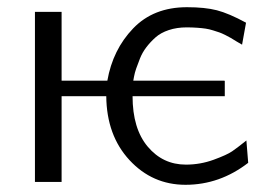

<svg xmlns="http://www.w3.org/2000/svg" viewBox="-20 -505 746 533"><path d="M77 0V-472H151V-281H278Q293 -367 349.5 -426Q406 -485 499 -485Q549 -485 582 -476.5Q615 -468 663 -442L652 -381Q648 -383 636.5 -390Q625 -397 621 -399.5Q617 -402 606 -407.5Q595 -413 589 -415Q583 -417 572 -420.5Q561 -424 551 -425.5Q541 -427 527 -428Q513 -429 498 -429Q471 -429 448.5 -421.5Q426 -414 411.5 -401Q397 -388 386 -373.5Q375 -359 368.5 -342.5Q362 -326 358 -314.5Q354 -303 352 -292L350 -281H603L604 -280V-238H348Q348 -148 390 -98Q432 -48 496 -48Q536 -48 573 -61.5Q610 -75 624.5 -85Q639 -95 664 -115L669 -53Q590 8 495 8Q403 8 339.5 -60.5Q276 -129 275 -238H151V0Z"/></svg>

Font: Coval
Style: ExtraLight
Weight: 250
Foundry: Context Ltd
Version: Version 001.000